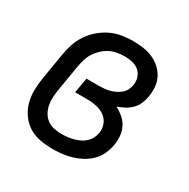

<svg xmlns="http://www.w3.org/2000/svg" viewBox="-128 -644 756 769"><g transform="rotate(30 250.0 -260.0)"><path d="M212 8Q182 8 153.5 3Q125 -2 101.5 -16.5Q78 -31 61.5 -54Q45 -77 37.5 -104Q30 -131 30.5 -160.5Q31 -190 36 -219L56 -339Q60 -365 68.5 -390Q77 -415 92 -437.5Q107 -460 128.5 -478.5Q150 -497 174.5 -508.5Q199 -520 225 -524Q251 -528 276 -528Q300 -528 323 -524.5Q346 -521 366 -512.5Q386 -504 402.5 -489.5Q419 -475 429.5 -455.5Q440 -436 442 -413Q444 -390 440 -366Q437 -349 430 -332.5Q423 -316 410 -303Q397 -290 381 -281.5Q365 -273 348 -267Q366 -258 382 -244.5Q398 -231 407.5 -212.5Q417 -194 419 -172Q421 -150 417 -128Q413 -107 403.5 -86Q394 -65 377.5 -48.5Q361 -32 340.5 -21Q320 -10 298.5 -3.5Q277 3 255 5.5Q233 8 212 8ZM213 -62Q226 -62 239 -63.5Q252 -65 265.5 -68.5Q279 -72 292 -78Q305 -84 315.5 -93.5Q326 -103 332.5 -115.5Q339 -128 341 -141Q345 -163 337 -182.5Q329 -202 312.5 -213.5Q296 -225 275 -229.5Q254 -234 232 -234H176L188 -304H244Q256 -304 268.5 -305Q281 -306 293 -309Q305 -312 317 -317.5Q329 -323 339.5 -331.5Q350 -340 356 -352Q362 -364 364 -376Q367 -394 361.5 -411Q356 -428 343 -439Q330 -450 312.5 -454Q295 -458 277 -458Q260 -458 242.5 -455Q225 -452 208.5 -443.5Q192 -435 178.5 -422Q165 -409 155.5 -394Q146 -379 141 -362Q136 -345 133 -328L113 -208Q110 -190 109 -171.5Q108 -153 111.5 -136Q115 -119 123.5 -104Q132 -89 146 -79Q160 -69 177.5 -65.5Q195 -62 213 -62Z"/></g></svg>

Font: Iosevka SS18
Style: Italic
Weight: 400
Italic angle: -9°
Monospace: yes
Designer: Belleve Invis
Foundry: Belleve Invis
Version: Version 25.1.1; ttfautohint (v1.8.4)